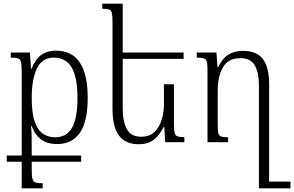

<svg xmlns="http://www.w3.org/2000/svg" viewBox="-20 -780 1613 1053"><path d="M17 107V73H99V-393Q99 -426 95 -441Q91 -456 78.5 -460Q66 -464 39 -464V-492H144L150 -403H153Q170 -449 202 -475.5Q234 -502 287 -502Q461 -502 461 -244Q461 -112 417.5 -51Q374 10 295 10Q237 10 204 -16Q171 -42 154 -88H150Q153 -71 153.5 -38Q154 -5 154 37V73H425V107H154V151Q154 185 158 201Q162 217 175 221Q188 225 214 225V253H99V107ZM282 -27Q345 -27 375 -79.5Q405 -132 405 -243Q405 -353 374 -408.5Q343 -464 274 -464Q211 -464 182.5 -404.5Q154 -345 154 -243Q154 -157 171.5 -110Q189 -63 218 -45Q247 -27 282 -27Z M934 -318V-100Q934 -67 938 -51.5Q942 -36 954 -32Q966 -28 991 -28V0H886L881 -83H877Q855 -39 824 -14Q793 11 740 11Q669 11 633 -35.5Q597 -82 597 -184V-662Q597 -694 593.5 -709Q590 -724 578 -728Q566 -732 541 -732V-760H653V-492H987V-457H653V-188Q653 -114 675.5 -72Q698 -30 755 -30Q798 -30 825 -54.5Q852 -79 865.5 -119.5Q879 -160 879 -208V-318Z M1313 -501Q1387 -501 1421.5 -456.5Q1456 -412 1456 -317V216H1573V253H1400V-314Q1400 -381 1377.5 -421Q1355 -461 1298 -461Q1231 -461 1202.5 -410.5Q1174 -360 1174 -284V-97Q1174 -64 1177.5 -49.5Q1181 -35 1193 -31Q1205 -27 1231 -27V0H1118V-394Q1118 -426 1114.5 -440.5Q1111 -455 1098.5 -459.5Q1086 -464 1059 -464V-492H1167L1173 -411H1176Q1200 -460 1232.5 -480.5Q1265 -501 1313 -501Z"/></svg>

Font: Noto Serif Armenian SemiCondensed Light
Style: Regular
Weight: 300
Width: 4
Designer: Monotype Design Team
Foundry: Monotype Imaging Inc.
Version: Version 2.008; ttfautohint (v1.8.4.7-5d5b)